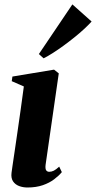

<svg xmlns="http://www.w3.org/2000/svg" viewBox="-20 -842 437 874"><path d="M105 11.5Q84.5 11.5 66.8 4.8Q49 -2 39.2 -16.8Q29.5 -31.5 32.5 -55.5Q33.5 -63.5 37.2 -89.2Q41 -115 46.8 -154Q52.5 -193 59.5 -241Q66.5 -289 74 -342.2Q81.5 -395.5 88.5 -448.5L33.5 -472.5L36.5 -493.5L226 -525L247.5 -508L187.5 -91.5Q185.5 -73.5 190.2 -66.8Q195 -60 204 -60Q215 -60 225.2 -65.2Q235.5 -70.5 249.5 -83.5L261.5 -58.5Q248 -42 226.5 -25.8Q205 -9.5 174.8 1Q144.5 11.5 105 11.5ZM157 -596 309.5 -822 397 -744Q383 -728.5 362.8 -709.8Q342.5 -691 318.5 -671.8Q294.5 -652.5 269.5 -634.2Q244.5 -616 221 -601Q197.5 -586 178.5 -576.5Z"/></svg>

Font: Merriweather 120pt ExtraBold
Style: Italic
Weight: 800
Italic angle: -7.8°
Version: Version 2.101